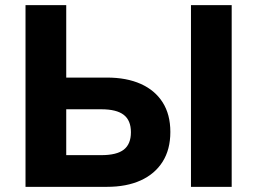

<svg xmlns="http://www.w3.org/2000/svg" viewBox="-20 -725 998 745"><path d="M79 0V-705H237V-424H395Q471 -424 526 -399.5Q581 -375 611 -328Q641 -281 641 -213Q641 -145 611 -97.5Q581 -50 526 -25Q471 0 395 0ZM237 -123H373Q433 -123 460.5 -144.5Q488 -166 488 -212Q488 -258 460 -279.5Q432 -301 373 -301H237ZM721 0V-705H879V0Z"/></svg>

Font: Nunito Sans 10pt ExtraBold
Style: Regular
Weight: 800
Designer: Vernon Adams
Foundry: Vernon Adams
Version: Version 3.101;gftools[0.9.27]